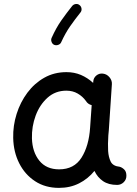

<svg xmlns="http://www.w3.org/2000/svg" viewBox="-20 -892 679 951"><path d="M560.1 23.9Q517.6 23.9 490.2 5.1Q462.9 -13.7 447.8 -45.4Q416 -6.3 371.8 16.1Q327.6 38.6 272 38.6Q204.1 38.6 153.8 5.6Q103.5 -27.3 75.2 -83.3Q46.9 -139.2 45.4 -208.5Q43.9 -269.5 62.3 -327.6Q80.6 -385.7 115.5 -432.6Q150.4 -479.5 199.5 -507.1Q248.5 -534.7 309.1 -534.7Q348.1 -534.7 380.9 -520.8Q413.6 -506.8 441.4 -481.4L441.9 -487.8Q442.9 -506.3 457.3 -518.1Q471.7 -529.8 490.2 -527.3Q509.3 -524.9 522.2 -509.5Q535.2 -494.1 534.2 -475.6L519 -247.1Q518.1 -233.9 516.6 -221.2Q515.1 -201.7 514.9 -180.2Q514.6 -158.7 515.6 -143.6Q517.6 -113.8 528.3 -91.6Q539.1 -69.3 573.2 -65.9Q585 -62.5 595.5 -52.2Q606 -42 606 -22Q606.4 -2.9 592.8 10.5Q579.1 23.9 560.1 23.9ZM272.9 -53.2Q347.2 -53.2 383.8 -111.3Q420.4 -169.4 426.3 -259.8L434.1 -371.1Q415 -376 405.8 -391.6Q389.2 -414.6 364.7 -428.7Q340.3 -442.9 308.6 -442.9Q254.4 -442.9 215.6 -408.2Q176.8 -373.5 156.7 -319.6Q136.7 -265.6 138.2 -207Q140.1 -139.2 174.8 -96.2Q209.5 -53.2 272.9 -53.2ZM374 -866.7Q382.3 -860.4 383.8 -849.4Q385.3 -838.4 378.4 -830.1Q351.1 -795.9 327.4 -762Q303.7 -728 283.2 -683.1Q279.3 -673.8 268.8 -669.9Q258.3 -666 248.5 -669.9Q239.3 -673.8 235.4 -684.6Q231.4 -695.3 235.8 -704.6Q257.8 -753.9 283.9 -791Q310.1 -828.1 337.4 -862.3Q344.2 -870.6 355.2 -872.1Q366.2 -873.5 374 -866.7Z"/></svg>

Font: Mikhak-DS2-FD Medium
Style: Regular
Weight: 500
Designer: Amin Abedi
Version: Version 3.4